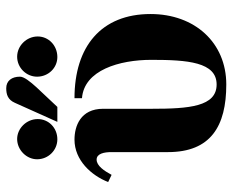

<svg xmlns="http://www.w3.org/2000/svg" viewBox="-85 -647 746 616"><g transform="rotate(-90 288.0 -339.0)"><path d="M281 -449C371 -442 404 -329 404 -226C404 -111 397 -17 325 -17C254 -17 247 -105 247 -225V-381C247 -454 191 -473 148 -473C82 -473 33 -419 12 -365L35 -354C48 -378 64 -402 84 -402C103 -402 108 -378 108 -355V-173C108 -36 191 14 325 14C459 14 551 -87 551 -229C551 -387 447 -473 281 -473ZM214 -591C214 -627 184 -657 150 -657C115 -657 85 -627 85 -593C85 -557 114 -528 149 -528C186 -528 214 -556 214 -591ZM205 -528H253L316 -595C335 -616 350 -635 350 -648C350 -674 337 -692 313 -692C293 -692 276 -687 266 -664ZM479 -591C479 -627 449 -657 414 -657C379 -657 350 -628 350 -593C350 -557 378 -528 413 -528C450 -528 479 -556 479 -591Z"/></g></svg>

Font: XITS
Style: Bold
Weight: 700
Designer: MicroPress Inc., with final additions and corrections provided by Coen Hoffman, Elsevier (retired)
Version: Version 1.302